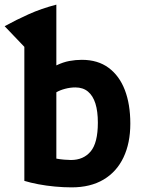

<svg xmlns="http://www.w3.org/2000/svg" viewBox="-36 -796 616 828"><path d="M273 12Q238 12 200.5 8.5Q163 5 129 -1.5Q95 -8 69 -16V-594L-16 -683Q35 -711 88.5 -735Q142 -759 207 -776V-514Q236 -528 263 -533Q290 -538 317 -538Q386 -538 432.5 -503.5Q479 -469 502.5 -407.5Q526 -346 526 -263Q526 -179 496.5 -117Q467 -55 410.5 -21.5Q354 12 273 12ZM270 -106Q324 -106 355 -143Q386 -180 386 -267Q386 -316 375.5 -349.5Q365 -383 343.5 -401Q322 -419 289 -419Q267 -419 244.5 -413Q222 -407 207 -398V-112Q223 -109 240.5 -107.5Q258 -106 270 -106Z"/></svg>

Font: Ubuntu Sans Mono
Style: Bold
Weight: 700
Monospace: yes
Designer: Dalton Maag Ltd
Foundry: Dalton Maag Ltd
Version: Version 1.006